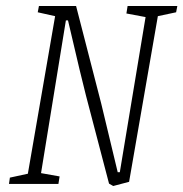

<svg xmlns="http://www.w3.org/2000/svg" viewBox="-20 -614 612 641"><path d="M568 -573 507 -560 411 -7 358 7 344 -1 267 -295Q254 -344 207 -546H200L117 -36L179 -25L175 0H10L13 -21L73 -34L164 -560L106 -573L110 -594H234L318 -268L373 -39H380L466 -557L402 -569L406 -594H572Z"/></svg>

Font: Grenze ExtraLight
Style: Italic
Weight: 275
Italic angle: -10°
Designer: Renata Polastri
Foundry: Omnibus-Type
Version: Version 1.002; ttfautohint (v1.8)